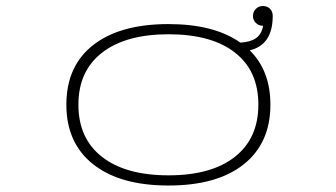

<svg xmlns="http://www.w3.org/2000/svg" viewBox="-20 -590 1090 622"><path d="M195 -251Q195 -376 281.8 -444Q368.5 -512 526 -512Q673.5 -512 758.5 -452Q790 -453.5 808.5 -465.8Q827 -478 832.5 -506.5H831.5Q818 -506.5 808.8 -515.8Q799.5 -525 799.5 -538.5Q799.5 -552 808.8 -561.2Q818 -570.5 831.5 -570.5Q846 -570.5 854.8 -561.5Q863.5 -552.5 863.5 -538.5Q863.5 -444.5 789 -427Q856 -361 856 -251Q856 -126.5 769.8 -57.8Q683.5 11 526 11Q368.5 11 281.8 -57.8Q195 -126.5 195 -251ZM817 -251Q817 -360.5 741 -419.8Q665 -479 526 -479Q387.5 -479 310.8 -419.5Q234 -360 234 -251Q234 -141.5 310.5 -81.8Q387 -22 526 -22Q665 -22 741 -82Q817 -142 817 -251Z"/></svg>

Font: League Mono Extended Thin
Style: Regular
Weight: 100
Width: 9
Designer: Tyler Finck
Foundry: The League of Moveable Type / Tyler Finck
Version: Version 2.210